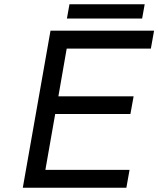

<svg xmlns="http://www.w3.org/2000/svg" viewBox="-20 -881 743 901"><path d="M294 -794 306 -861H659L647 -794ZM87 0 217 -737H703L688 -653H293L254 -429H607L592 -346H239L193 -84H588L573 0Z"/></svg>

Font: Tomorrow
Style: Italic
Weight: 400
Italic angle: -10°
Designer: Tony de Marco, Monica Rizzolli
Foundry: Just in Type
Version: Version 2.002